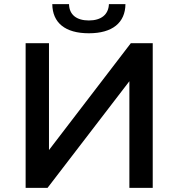

<svg xmlns="http://www.w3.org/2000/svg" viewBox="-20 -909 863 929"><path d="M210 0 606 -516V0H719V-700H613L217 -183V-700H104V0ZM410 -748C524 -748 586 -799 587 -889H507C505 -838 469 -810 410 -810C350 -810 315 -838 314 -889H233C234 -799 295 -748 410 -748Z"/></svg>

Font: Montserrat-Alt1 SemBd
Style: Regular
Weight: 600
Designer: Differentunic
Foundry: Differentunic
Version: Version 7.222